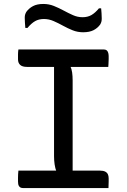

<svg xmlns="http://www.w3.org/2000/svg" viewBox="-20 -950 640 970"><path d="M347 -56H256L265 -84Q259 -99 256 -119Q253 -139 253 -161Q253 -220 253 -280Q253 -340 253 -400.5Q253 -461 253 -522Q253 -583 253 -644H344L335 -616Q342 -602 344.5 -583.5Q347 -565 347 -544Q347 -484 347 -423.5Q347 -363 347 -301.5Q347 -240 347 -179Q347 -118 347 -56ZM528 0H96Q90 0 85 -2Q80 -4 76.5 -9Q73 -14 72 -20Q71 -26 71 -33Q71 -44 71 -53Q71 -62 71.5 -70.5Q72 -79 73 -88H485Q502 -88 511.5 -83Q521 -78 525 -69.5Q529 -61 529 -49Q529 -40 529 -32Q529 -24 528.5 -16.5Q528 -9 528 0ZM73 -700H504Q518 -700 523.5 -690.5Q529 -681 529 -665Q529 -658 529 -651.5Q529 -645 528.5 -638.5Q528 -632 528 -626Q528 -620 527 -612H116Q93 -612 82 -622Q71 -632 71 -650Q71 -657 71 -663.5Q71 -670 71 -676Q71 -682 71.5 -688Q72 -694 73 -700ZM397 -863Q423 -863 442 -874Q461 -885 480 -908H491Q492 -896 493 -883Q494 -870 494 -857Q494 -846 492 -839.5Q490 -833 486 -826Q473 -808 452.5 -797.5Q432 -787 400 -787Q372 -787 347 -797Q322 -807 298.5 -820Q275 -833 251 -843.5Q227 -854 202 -854Q176 -854 157 -843Q138 -832 119 -809H108Q107 -821 106 -834.5Q105 -848 105 -860Q105 -870 107 -876.5Q109 -883 113 -890Q126 -908 146.5 -919Q167 -930 199 -930Q227 -930 252 -920Q277 -910 301 -897Q325 -884 348.5 -873.5Q372 -863 397 -863Z"/></svg>

Font: Rec Mono Semicasual
Style: Regular
Weight: 400
Version: Version 1.085; ttfautohint (v1.8.4.7-5d5b)